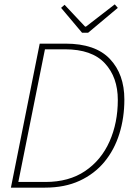

<svg xmlns="http://www.w3.org/2000/svg" viewBox="-20 -860 640 880"><path d="M30 0 162 -660H280Q417 -660 483.5 -590Q550 -520 550 -404Q550 -320 527 -246.5Q504 -173 458.5 -118Q413 -63 345 -31.5Q277 0 186 0ZM64 -26H188Q296 -26 370 -76Q444 -126 482 -211.5Q520 -297 520 -402Q520 -506 460.5 -570Q401 -634 278 -634H186ZM356 -710 260 -824 276 -838 370 -738H374L506 -840L520 -824L384 -710Z"/></svg>

Font: Source Code Pro ExtraLight ExtraLight
Style: Italic
Weight: 250
Italic angle: -11°
Monospace: yes
Version: Version 1.016;hotconv 1.0.116;makeotfexe 2.5.65601